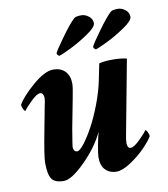

<svg xmlns="http://www.w3.org/2000/svg" viewBox="-75 -697 671 768"><g transform="rotate(-10 260.5 -312.5)"><path d="M282.2 -110.4Q287.6 -139.6 293.9 -162.1Q266.1 -103 210.4 -47.6Q154.8 7.8 123 7.8Q86.9 7.8 74.2 -11Q61.5 -29.8 61.5 -76.2Q61.5 -102.5 80.1 -199.2Q98.1 -292 99.6 -301.8Q104.5 -321.3 104.5 -334Q104.5 -341.3 100.6 -347.9Q96.7 -354.5 89.8 -354.5Q76.2 -354.5 50.5 -329.1Q24.9 -303.7 20.5 -294.9Q16.1 -294.9 11.5 -305.2Q6.8 -315.4 6.8 -321.3Q22.9 -351.6 73 -395Q123 -438.5 158.2 -438.5Q188 -438.5 205.8 -420.4Q223.6 -402.3 223.6 -369.1Q223.6 -354.5 214.8 -310.5L192.4 -194.3Q180.7 -124 180.7 -120.1Q180.7 -111.8 184.8 -105.7Q189 -99.6 196.3 -99.6Q206.5 -99.6 225.6 -124.3Q244.6 -148.9 264.6 -186Q284.7 -223.1 303 -271.7Q321.3 -320.3 330.1 -363.3L343.8 -430.7Q363.3 -436.5 398.4 -436.5Q432.6 -436.5 456.1 -430.7L399.4 -128.9Q395.5 -109.4 395.5 -96.7Q395.5 -88.9 398.9 -82.5Q402.3 -76.2 409.2 -76.2Q422.9 -76.2 448.5 -101.6Q474.1 -127 478.5 -135.7Q482.9 -135.7 487.5 -125.5Q492.2 -115.2 492.2 -109.4Q482.9 -92.3 457 -65.4Q431.2 -38.6 396.2 -15.4Q361.3 7.8 336.9 7.8Q310.5 7.8 293 -9.3Q275.4 -26.4 275.4 -61.5Q275.4 -72.8 282.2 -110.4ZM191.4 -488.3Q183.6 -493.2 182.6 -500Q185.1 -508.8 220.7 -558.1Q256.3 -607.4 276.4 -626Q283.2 -632.8 306.6 -632.8Q321.3 -632.8 335.9 -621.8Q350.6 -610.8 350.6 -592.8Q350.6 -577.1 313.5 -552Q276.4 -526.9 239.5 -508.8Q202.6 -490.7 191.4 -488.3ZM339.8 -488.3Q332 -493.2 331.1 -500Q333.5 -508.8 369.1 -558.1Q404.8 -607.4 424.8 -626Q431.6 -632.8 455.1 -632.8Q469.7 -632.8 484.4 -621.8Q499 -610.8 499 -592.8Q499 -577.1 461.9 -552Q424.8 -526.9 387.9 -508.8Q351.1 -490.7 339.8 -488.3Z"/></g></svg>

Font: Crimson
Style: BoldItalic
Weight: 700
Italic angle: -11°
Version: Version 0.8